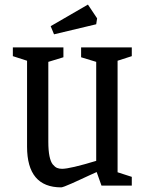

<svg xmlns="http://www.w3.org/2000/svg" viewBox="-20 -810 637 838"><path d="M215.8 -660.2 201.2 -695.8 363.8 -790 403.8 -730 399.9 -704.1ZM247.1 7.8Q98.1 7.8 98.1 -169.9V-544.9L36.1 -564.9V-603H256.8V-560.1L190.9 -540V-190.9Q190.9 -153.3 196 -128.4Q201.2 -103.5 210.4 -92.3Q219.7 -81.1 229 -77.1Q238.3 -73.2 251 -73.2Q285.2 -73.2 399.9 -107.9V-540L334 -560.1V-603H555.2V-564.9L493.2 -544.9V-58.1L555.2 -38.1V0H422.9L401.9 -59.1Q390.6 -54.2 367.9 -43.7Q345.2 -33.2 328.4 -25.4Q311.5 -17.6 293 -9.3Q274.4 -1 262.5 3.4Q250.5 7.8 247.1 7.8Z"/></svg>

Font: Grenze
Style: Regular
Weight: 400
Designer: Renata Polastri
Foundry: Omnibus-Type
Version: Version 1.002;PS 001.002;hotconv 1.0.88;makeotf.lib2.5.64775